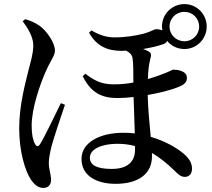

<svg xmlns="http://www.w3.org/2000/svg" viewBox="-20 -856 1040 940"><path d="M810 -726C810 -766 842 -798 883 -798C923 -798 955 -766 955 -726C955 -686 923 -654 883 -654C842 -654 810 -686 810 -726ZM91 -752C113 -723 143 -677 143 -634C143 -593 129 -550 119 -510C105 -451 74 -343 74 -228C74 -115 102 -22 131 23C153 55 173 64 192 64C218 64 230 47 230 24C230 -1 219 -25 219 -60C219 -78 224 -106 232 -139C245 -186 278 -285 298 -343L278 -351C252 -299 196 -180 176 -150C167 -136 158 -138 151 -152C141 -170 135 -199 135 -240C135 -330 178 -445 200 -497C226 -559 249 -582 249 -608C249 -647 209 -704 175 -729C150 -746 127 -756 103 -762ZM641 -141V-123C641 -63 603 -29 527 -29C457 -29 420 -46 420 -84C420 -131 489 -152 553 -152C583 -152 612 -149 641 -141ZM398 -495 385 -483C426 -399 482 -376 555 -376C582 -376 607 -378 634 -381L640 -203C622 -205 603 -206 584 -206C468 -206 379 -158 379 -78C379 5 453 44 546 44C663 44 724 -9 724 -90V-107C760 -86 797 -57 836 -19C851 -4 865 10 885 10C908 10 920 -7 920 -30C920 -60 905 -82 875 -107C842 -134 787 -166 718 -186C712 -247 705 -319 703 -391C757 -400 815 -414 858 -432C887 -444 895 -457 895 -475C895 -512 842 -515 828 -515C823 -515 812 -507 786 -497C764 -488 735 -478 704 -469C705 -507 709 -542 716 -568C722 -587 721 -597 706 -605C699 -609 690 -613 680 -616C718 -622 755 -631 780 -640C789 -643 795 -648 798 -656C818 -631 849 -616 883 -616C943 -616 992 -665 992 -726C992 -787 943 -836 883 -836C822 -836 773 -787 773 -726L775 -707C766 -711 755 -713 744 -713C734 -713 720 -701 683 -691C642 -681 595 -673 540 -673C500 -673 465 -685 428 -707L416 -696C453 -629 508 -607 575 -607L597 -608C612 -601 626 -590 629 -571C633 -546 633 -496 633 -452C607 -447 575 -443 537 -443C472 -443 438 -465 398 -495Z"/></svg>

Font: Noto Serif HK SemiBold
Style: Regular
Weight: 600
Designer: Ryoko NISHIZUKA 西塚涼子 (kana & ideographs); Frank Grießhammer (Latin, Greek & Cyrillic); Wenlong ZHANG 张文龙 (bopomofo); San
Foundry: Adobe
Version: Version 2.001;hotconv 1.1.0;makeotfexe 2.6.0